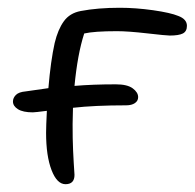

<svg xmlns="http://www.w3.org/2000/svg" viewBox="-20 -493 499 492"><path d="M147.9 -21Q126 -21 112.1 -57.1Q98.1 -93.3 98.1 -152.8Q98.1 -168.9 100.1 -209Q69.8 -205.1 64 -205.1Q39.1 -205.1 26.1 -213.1Q13.2 -221.2 13.2 -232.9Q13.2 -242.2 20.8 -249.8Q28.3 -257.3 45.9 -258.8Q99.6 -266.6 104 -267.1Q109.9 -336.9 120.1 -382.8Q128.4 -417.5 143.6 -438.5Q158.7 -459.5 187 -464.8Q230.5 -473.1 287.1 -473.1Q327.6 -473.1 372.3 -466.8Q417 -460.4 437 -452.1Q459 -443.8 459 -426.8Q459 -412.6 448.5 -407.2Q438 -401.9 415 -401.9Q406.2 -401.9 357.2 -407.5Q308.1 -413.1 279.8 -413.1Q221.2 -413.1 195.8 -407.2Q178.7 -354.5 170.9 -272.9Q217.8 -276.9 276.9 -276.9Q306.2 -276.9 320.1 -266.6Q334 -256.3 334 -244.1Q334 -234.4 325.7 -228.8Q317.4 -223.1 303.2 -223.1Q222.7 -223.1 167 -216.8Q165.5 -171.9 166.3 -139.6Q167 -107.4 168.9 -76.4Q170.9 -45.4 170.9 -44.9Q170.9 -21 147.9 -21Z"/></svg>

Font: Shantell Sans Irregular Bouncy
Style: Regular
Weight: 300
Designer: Stephen Nixon, Anya Danilova, Shantell Martin
Foundry: Arrow Type
Version: Version 1.006;[9816181b4]